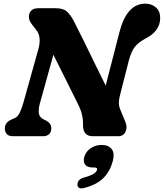

<svg xmlns="http://www.w3.org/2000/svg" viewBox="-20 -745 896 1050"><path d="M197 -175.5Q190.5 -150.5 192.2 -127.5Q194 -104.5 220.5 -91L234 -84.5Q245.5 -78.5 253 -68Q260.5 -57.5 260.5 -43Q260.5 -22 248 -11Q235.5 0 216 0H52Q27.5 0 17 -12Q6.5 -24 6.5 -42Q6.5 -74.5 40 -90L62 -100Q77 -106 88 -129Q99 -152 108 -184L189.5 -475Q198.5 -505.5 196.5 -533.8Q194.5 -562 178.5 -580.5L156 -610Q140 -628.5 138.2 -649.5Q136.5 -670.5 149.2 -685.2Q162 -700 188.5 -700H286Q326 -700 346.2 -681.5Q366.5 -663 383.5 -630Q408.5 -582 438 -521.5Q467.5 -461 498.5 -397.5Q529.5 -334 558 -277L633 -568.5Q673 -725 774.5 -725Q808.5 -725 832.5 -704.5Q856.5 -684 856 -644Q854.5 -575 777.5 -535Q737.5 -514 717.5 -488.8Q697.5 -463.5 684 -412L635.5 -221.5Q629.5 -198 630 -180.2Q630.5 -162.5 640 -140L665 -80Q678 -50 666.5 -25Q655 0 626 0H487.5Q433 0 434 -62.5Q434.5 -91 428.5 -117.2Q422.5 -143.5 408.5 -171.5Q397 -194.5 376.2 -236.5Q355.5 -278.5 328.5 -332.5Q301.5 -386.5 272 -445.5ZM487.5 171Q457 171 445.5 155.2Q434 139.5 441 113.5Q448.5 84 476 65.8Q503.5 47.5 535.5 47.5Q572.5 47.5 590.5 70Q608.5 92.5 596.5 137Q582.5 190.5 546.2 227.8Q510 265 440 283Q421 288 412 282Q403 276 403.5 263Q405 235.5 439 226Q479.5 214.5 493.5 204.8Q507.5 195 510.5 184Q514 171 497 171Z"/></svg>

Font: Fraunces 9pt S100
Style: Bold Italic
Weight: 700
Italic angle: -16°
Version: Version 1.000; ttfautohint (v1.8.3)